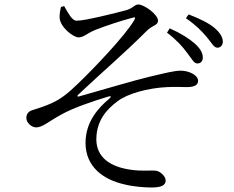

<svg xmlns="http://www.w3.org/2000/svg" viewBox="-20 -781 1040 853"><path d="M810 -548C830 -523 841 -499 856 -499C871 -499 881 -508 881 -525C881 -545 871 -564 846 -587C821 -609 784 -633 734 -655L722 -636C764 -604 790 -575 810 -548ZM898 -617C919 -593 929 -570 945 -569C959 -569 969 -578 970 -595C970 -616 958 -635 933 -657C908 -678 868 -698 818 -717L806 -700C851 -669 876 -643 898 -617ZM320 -689C355 -688 497 -724 542 -736C576 -747 577 -761 595 -761C620 -761 682 -717 682 -689C682 -668 658 -670 632 -644C525 -537 448 -474 326 -359C322 -355 324 -351 329 -352C429 -380 576 -424 644 -440C716 -457 755 -467 783 -467C820 -467 860 -447 860 -422C860 -405 847 -394 809 -394C788 -394 764 -396 722 -394C637 -390 546 -365 502 -331C455 -296 408 -246 408 -161C409 -81 470 -40 560 -27C613 -19 651 -26 676 -22C693 -18 716 2 716 21C716 42 697 52 653 52C622 52 570 48 532 38C439 17 360 -40 360 -146C360 -241 418 -303 466 -343C476 -351 474 -356 461 -352C388 -330 304 -301 254 -273C192 -239 169 -215 140 -215C121 -215 97 -235 97 -257C97 -273 105 -285 122 -291C147 -299 180 -309 208 -322C250 -341 282 -366 326 -409C386 -466 535 -620 576 -691C584 -704 580 -706 568 -702C518 -689 449 -666 403 -648C361 -630 352 -615 329 -615C305 -615 248 -660 245 -701C244 -714 247 -736 251 -750L265 -754C283 -723 300 -689 320 -689Z"/></svg>

Font: Harano Aji Mincho CN
Style: Regular
Weight: 400
Foundry: Masamichi Hosoda
Version: HaranoAjiMinchoCN-Regular version 20230610;ttx 4.39.4